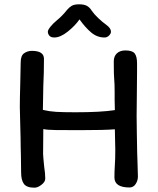

<svg xmlns="http://www.w3.org/2000/svg" viewBox="-20 -869 732 891"><path d="M406 -819Q416 -804 436 -785Q456 -766 473 -754Q495 -738 495 -722Q495 -713 486 -704Q477 -695 465 -695Q431 -695 403.5 -718Q376 -741 349 -779Q328 -749 294 -722Q260 -695 232 -695Q216 -695 209 -703.5Q202 -712 202 -722Q202 -730 214.5 -745.5Q227 -761 242 -773Q270 -796 291 -823Q300 -834 312 -841.5Q324 -849 347 -849Q370 -849 383 -842Q396 -835 406 -819ZM512 -406V-444Q512 -482 510 -501Q508 -517 508 -584Q508 -608 522.5 -621.5Q537 -635 562 -635Q594 -635 605 -621Q616 -607 616 -575V-537L615 -427Q614 -395 614 -331L615 -249Q616 -230 616 -196Q616 -169 618 -119Q620 -73 620 -50Q620 -31 609.5 -15Q599 1 581 1Q511 1 511 -46Q511 -72 513 -104Q515 -127 515 -174Q515 -207 513 -269Q466 -265 351 -265Q279 -265 239 -265.5Q199 -266 181 -270L180 -155Q180 -144 185 -96Q190 -64 190 -40Q190 -25 172.5 -11.5Q155 2 140 2Q104 2 91 -15.5Q78 -33 78 -69L77 -148Q76 -162 76 -187Q76 -224 74 -288Q72 -346 72 -372Q72 -411 74 -481Q76 -547 76 -579Q76 -611 92 -622Q108 -633 128 -633Q184 -633 184 -596Q184 -530 181 -470Q179 -394 179 -359Q208 -352 240 -350Q272 -348 330 -348Q448 -348 513 -358Q512 -374 512 -406Z"/></svg>

Font: Itim
Style: Regular
Weight: 400
Designer: Suppakit Chalermlarp
Version: Version 1.002g